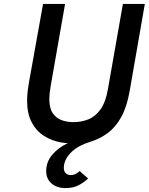

<svg xmlns="http://www.w3.org/2000/svg" viewBox="-20 -720 760 981"><path d="M314.5 241Q270 241 243 217.2Q216 193.5 216 154Q216 108 246 71.8Q276 35.5 326 11.5Q318 11 309.8 10.2Q301.5 9.5 293.5 8Q244 -0.5 204.2 -26Q164.5 -51.5 141.5 -96Q118.5 -140.5 118.5 -204Q118.5 -221.5 120.2 -242.5Q122 -263.5 128 -299L200 -700H312.5L239 -281Q235 -257.5 233.5 -242.8Q232 -228 232 -213.5Q232 -168 249.2 -142.2Q266.5 -116.5 294.5 -106.2Q322.5 -96 355 -96Q396.5 -96 432.2 -110.5Q468 -125 494 -161.8Q520 -198.5 531.5 -265L608 -700H720L643 -257.5Q628.5 -174 599.5 -121.8Q570.5 -69.5 529.5 -39.5Q488.5 -9.5 437 6Q391 20.5 362 42.5Q333 64.5 319.5 89.2Q306 114 306 136.5Q306 156 316.2 165.2Q326.5 174.5 340 174.5Q356 174.5 367.5 168Q379 161.5 387 154L430.5 192Q413.5 208.5 385 224.8Q356.5 241 314.5 241Z"/></svg>

Font: Overpass SemiBold
Style: Italic
Weight: 600
Italic angle: -10°
Designer: Delve Withrington, Dave Bailey, Thomas Jockin
Foundry: Delve Fonts LLC
Version: Version 4.000